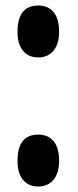

<svg xmlns="http://www.w3.org/2000/svg" viewBox="-20 -679 285 706"><path d="M44.4 -562Q44.4 -658.7 120.6 -658.7Q157.2 -658.7 177.2 -634.3Q197.3 -609.9 197.3 -562Q197.3 -517.6 176.8 -492.7Q156.2 -467.8 120.1 -467.8Q85 -467.8 64.7 -492.2Q44.4 -516.6 44.4 -562ZM44.4 -87.4Q44.4 -184.1 120.6 -184.1Q157.2 -184.1 177.2 -159.7Q197.3 -135.3 197.3 -87.4Q197.3 -43 176.8 -18.1Q156.2 6.8 120.1 6.8Q85 6.8 64.7 -17.6Q44.4 -42 44.4 -87.4Z"/></svg>

Font: FjallaOne
Style: Regular
Weight: 400
Designer: Irina Smirnova
Foundry: Irina Smirnova
Version: Version 1.001